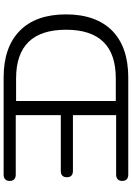

<svg xmlns="http://www.w3.org/2000/svg" viewBox="150 -896 745 1086"><g transform="rotate(90 523.0 -352.5)"><path d="M417.6 0Q246.5 0 153.7 -91.2Q60.9 -182.4 60.9 -353Q60.9 -438.5 84.6 -504.3Q108.3 -570.1 153.9 -614.8Q199.6 -659.5 265.9 -682.3Q332.3 -705 417.6 -705H967.4Q984.4 -705 993.7 -696.2Q1002.9 -687.5 1002.9 -671.4Q1002.9 -654.4 993.7 -645.4Q984.4 -636.4 967.4 -636.4H630.9V-392H946.4Q963.9 -392 973 -383.3Q982 -374.5 982 -358Q982 -341 973 -332.2Q963.9 -323.4 946.4 -323.4H630.9V-68.6H967.4Q984.4 -68.6 993.7 -59.8Q1002.9 -51.1 1002.9 -34.6Q1002.9 -17.5 993.7 -8.8Q984.4 0 967.4 0ZM423.5 -70.5H550.8V-634.5H423.5Q354.6 -634.5 302.7 -617.1Q250.9 -599.7 216.4 -564.2Q181.9 -528.7 164.8 -476.1Q147.7 -423.5 147.7 -353Q147.7 -212 216.4 -141.3Q285.1 -70.5 423.5 -70.5Z"/></g></svg>

Font: Nunito ExtraLight
Style: Regular
Weight: 200
Designer: Vernon Adams
Foundry: Vernon Adams
Version: Version 3.602